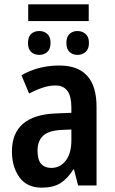

<svg xmlns="http://www.w3.org/2000/svg" viewBox="-20 -855 528 885"><path d="M389 -835V-758H110V-835ZM161 -712Q183 -712 198 -698.5Q213 -685 213 -657Q213 -629 198 -615.5Q183 -602 161 -602Q138 -602 123.5 -615.5Q109 -629 109 -657Q109 -685 123.5 -698.5Q138 -712 161 -712ZM337 -712Q359 -712 374.5 -698.5Q390 -685 390 -657Q390 -629 374.5 -615.5Q359 -602 337 -602Q315 -602 300.5 -615.5Q286 -629 286 -657Q286 -685 300.5 -698.5Q315 -712 337 -712ZM253 -553Q425 -553 425 -363V0H340L321 -74H318Q291 -31 258 -10.5Q225 10 172 10Q104 10 69.5 -38Q35 -86 35 -157Q35 -241 86 -284.5Q137 -328 235 -332L309 -335V-361Q309 -461 236 -461Q207 -461 177 -451Q147 -441 114 -424L79 -508Q116 -530 160 -541.5Q204 -553 253 -553ZM261 -256Q204 -253 178.5 -229Q153 -205 153 -160Q153 -119 169.5 -100Q186 -81 216 -81Q257 -81 283 -114.5Q309 -148 309 -208V-258Z"/></svg>

Font: Noto Sans Condensed SemiBold
Style: Regular
Weight: 600
Width: 3
Designer: Monotype Design Team
Foundry: Monotype Imaging Inc.
Version: Version 2.013; ttfautohint (v1.8.4.7-5d5b)